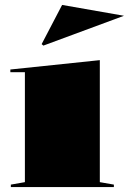

<svg xmlns="http://www.w3.org/2000/svg" viewBox="-20 -759 523 779"><path d="M24 0V-10L81 -20V-466H22V-477L385 -515V-20L442 -10V0ZM156 -574 149 -580 232 -739 483 -695Z"/></svg>

Font: Kalnia SemiExpanded SemiBold
Style: Regular
Weight: 600
Width: 6
Designer: Frida Medrano
Foundry: Frida Medrano
Version: Version 1.105